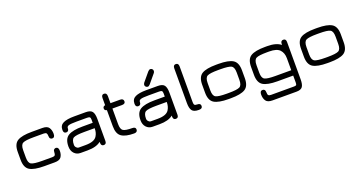

<svg xmlns="http://www.w3.org/2000/svg" viewBox="-44 -1421 4442 2364"><g transform="rotate(-20 2176.5 -238.5)"><path d="M444.3 0H306.6Q174.8 0 117.2 -35.6Q59.6 -71.3 59.6 -173.8V-276.4Q59.6 -378.9 117.2 -414.6Q174.8 -450.2 306.6 -450.2H444.3Q507.8 -450.2 529.8 -417.5Q551.8 -384.8 551.8 -335.9Q551.8 -287.1 516.6 -287.1Q502.9 -287.1 492.2 -296.9Q481.4 -306.6 481.4 -332Q481.4 -357.4 472.7 -368.7Q463.9 -379.9 437.5 -379.9H306.6Q197.3 -379.9 163.6 -361.8Q129.9 -343.8 129.9 -273.4V-176.8Q129.9 -106.4 163.6 -88.4Q197.3 -70.3 306.6 -70.3H437.5Q463.9 -70.3 472.7 -81.1Q481.4 -91.8 481.4 -117.2Q481.4 -142.6 492.2 -152.8Q502.9 -163.1 516.6 -163.1Q551.8 -162.1 551.8 -113.3Q551.8 -64.5 529.8 -32.2Q507.8 0 444.3 0Z M916 -297.9H1049.8V-338.9Q1049.8 -363.3 1041 -371.6Q1032.2 -379.9 1005.9 -379.9H868.2Q792 -379.9 765.6 -371.6Q739.3 -363.3 739.3 -341.8Q739.3 -297.9 704.1 -297.9Q668.9 -297.9 668.9 -341.8Q668.9 -403.3 718.3 -426.8Q767.6 -450.2 861.3 -450.2H1012.7Q1075.2 -450.2 1097.7 -420.9Q1120.1 -391.6 1120.1 -323.2V-34.2Q1120.1 6.8 1085 6.8Q1049.8 6.8 1049.8 -37.1V-48.8Q991.2 0 874 0H783.2Q733.4 0 701.2 -34.2Q668.9 -68.4 668.9 -126Q668.9 -225.6 728 -261.7Q787.1 -297.9 916 -297.9ZM1049.8 -227.5H916Q806.6 -227.5 772.9 -209.5Q739.3 -191.4 739.3 -121.1Q739.3 -100.6 753.9 -85.4Q768.6 -70.3 783.2 -70.3H874Q990.2 -70.3 1023.4 -126Q1049.8 -168 1049.8 -223.6Q1049.8 -225.6 1049.8 -227.5Z M1337.9 -176.8Q1337.9 -107.4 1368.2 -88.9Q1398.4 -70.3 1485.4 -70.3Q1529.3 -70.3 1529.3 -37.1Q1529.3 0 1485.4 0Q1375 0 1321.3 -36.6Q1267.6 -73.2 1267.6 -173.8V-384.8Q1237.3 -389.6 1237.3 -417Q1237.3 -444.3 1267.6 -449.2V-542Q1267.6 -586.9 1300.8 -586.9Q1337.9 -586.9 1337.9 -542V-450.2H1462.9Q1507.8 -450.2 1507.8 -413.1Q1507.8 -379.9 1462.9 -379.9H1337.9Z M1871.1 -502Q1854.5 -483.4 1840.8 -483.4Q1827.1 -483.4 1815.9 -493.2Q1804.7 -502.9 1804.7 -517.1Q1804.7 -531.2 1815.4 -545.9L1909.2 -658.2Q1925.8 -676.8 1940.4 -676.8Q1955.1 -676.8 1965.3 -667Q1975.6 -657.2 1975.6 -641.6Q1975.6 -626 1964.8 -614.3ZM1860.4 -297.9H1994.1V-338.9Q1994.1 -363.3 1985.4 -371.6Q1976.6 -379.9 1950.2 -379.9H1812.5Q1736.3 -379.9 1710 -371.6Q1683.6 -363.3 1683.6 -341.8Q1683.6 -297.9 1648.4 -297.9Q1613.3 -297.9 1613.3 -341.8Q1613.3 -403.3 1662.6 -426.8Q1711.9 -450.2 1805.7 -450.2H1957Q2019.5 -450.2 2042 -420.9Q2064.5 -391.6 2064.5 -323.2V-34.2Q2064.5 6.8 2029.3 6.8Q1994.1 6.8 1994.1 -37.1V-48.8Q1935.5 0 1818.4 0H1727.5Q1677.7 0 1645.5 -34.2Q1613.3 -68.4 1613.3 -126Q1613.3 -225.6 1672.4 -261.7Q1731.4 -297.9 1860.4 -297.9ZM1994.1 -227.5H1860.4Q1751 -227.5 1717.3 -209.5Q1683.6 -191.4 1683.6 -121.1Q1683.6 -100.6 1698.2 -85.4Q1712.9 -70.3 1727.5 -70.3H1818.4Q1934.6 -70.3 1967.8 -126Q1994.1 -168 1994.1 -223.6Q1994.1 -225.6 1994.1 -227.5Z M2336.9 0H2330.1Q2268.6 0 2245.6 -30.3Q2222.7 -60.5 2222.7 -129.9V-584Q2222.7 -627.9 2257.8 -627.9Q2293 -627.9 2293 -584V-115.2Q2293 -88.9 2301.8 -79.6Q2310.5 -70.3 2336.9 -70.3Q2380.9 -70.3 2380.9 -35.2Q2380.9 0 2336.9 0Z M2752 0H2723.6Q2591.8 0 2534.2 -35.6Q2476.6 -71.3 2476.6 -173.8V-276.4Q2476.6 -378.9 2534.2 -414.6Q2591.8 -450.2 2723.6 -450.2H2752Q2882.8 -450.2 2940.4 -414.6Q2998 -378.9 2998 -276.4V-173.8Q2998 -71.3 2940.4 -35.6Q2882.8 0 2752 0ZM2723.6 -70.3H2752Q2860.4 -70.3 2894 -88.4Q2927.7 -106.4 2927.7 -176.8V-273.4Q2927.7 -343.8 2894 -361.8Q2860.4 -379.9 2752 -379.9H2723.6Q2614.3 -379.9 2580.6 -361.8Q2546.9 -343.8 2546.9 -273.4V-176.8Q2546.9 -106.4 2580.6 -88.4Q2614.3 -70.3 2723.6 -70.3Z M3638.7 75.2Q3638.7 142.6 3617.7 171.4Q3596.7 200.2 3540 200.2H3224.6Q3161.1 200.2 3139.2 167.5Q3117.2 134.8 3117.2 85.9Q3117.2 37.1 3152.3 37.1Q3187.5 37.1 3187.5 79.1Q3187.5 108.4 3196.3 119.1Q3205.1 129.9 3231.4 129.9H3533.2Q3555.7 129.9 3562 122.6Q3568.4 115.2 3568.4 90.8V0H3361.3Q3232.4 0 3174.8 -35.6Q3117.2 -71.3 3117.2 -173.8V-276.4Q3117.2 -378.9 3174.8 -414.6Q3232.4 -450.2 3363.3 -450.2H3391.6Q3507.8 -450.2 3568.4 -401.4V-413.1Q3568.4 -457 3603.5 -457Q3638.7 -457 3638.7 -416ZM3361.3 -70.3H3568.4V-227.5Q3568.4 -296.9 3529.3 -338.4Q3490.2 -379.9 3391.6 -379.9H3363.3Q3254.9 -379.9 3221.2 -361.8Q3187.5 -343.8 3187.5 -273.4V-176.8Q3187.5 -106.4 3221.2 -88.4Q3254.9 -70.3 3361.3 -70.3Z M4046.9 0H4018.6Q3886.7 0 3829.1 -35.6Q3771.5 -71.3 3771.5 -173.8V-276.4Q3771.5 -378.9 3829.1 -414.6Q3886.7 -450.2 4018.6 -450.2H4046.9Q4177.7 -450.2 4235.4 -414.6Q4293 -378.9 4293 -276.4V-173.8Q4293 -71.3 4235.4 -35.6Q4177.7 0 4046.9 0ZM4018.6 -70.3H4046.9Q4155.3 -70.3 4189 -88.4Q4222.7 -106.4 4222.7 -176.8V-273.4Q4222.7 -343.8 4189 -361.8Q4155.3 -379.9 4046.9 -379.9H4018.6Q3909.2 -379.9 3875.5 -361.8Q3841.8 -343.8 3841.8 -273.4V-176.8Q3841.8 -106.4 3875.5 -88.4Q3909.2 -70.3 4018.6 -70.3Z"/></g></svg>

Font: Jura
Style: DemiBold
Weight: 600
Version: Version 2.5